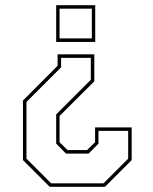

<svg xmlns="http://www.w3.org/2000/svg" viewBox="-20 -720 590 740"><path d="M343.5 -510.5V-406.5L209.5 -273V-172L240.5 -141.5H315.5L346.5 -172V-229H487.5V-103L384.5 0H171.5L68.5 -103V-332.5L202 -466.5V-510.5ZM330 -497H215.5V-460.5L82 -327V-108.5L177 -13.5H379L474 -108.5V-215.5H359.5V-166.5L321.5 -128H234.5L196.5 -166.5V-279L330 -412.5ZM347 -700V-558.5H196.5V-700ZM334 -686.5H209.5V-572H334Z"/></svg>

Font: Tourney Expanded Thin
Style: Regular
Weight: 100
Width: 7
Designer: Tyler Finck
Foundry: Etcetera Type Co
Version: Version 1.010; ttfautohint (v1.8.3)